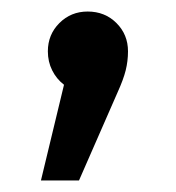

<svg xmlns="http://www.w3.org/2000/svg" viewBox="-20 -147 305 333"><path d="M63 -58Q63 -87 83 -107Q103 -127 132 -127Q162 -127 182 -107Q202 -87 202 -58Q202 -41 198 -25Q194 -9 184 13L117 166H51L91 0Q78 -10 70.5 -25Q63 -40 63 -58Z"/></svg>

Font: Feura Sans
Style: Regular
Weight: 400
Designer: Carrois Corporate & Edenspiekermann
Foundry: Carrois Corporate GbR & Edenspiekermann AG
Version: Version 1.001